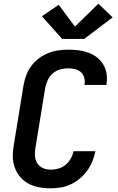

<svg xmlns="http://www.w3.org/2000/svg" viewBox="-20 -1012 640 1040"><path d="M255 8Q231 8 207.5 5Q184 2 162.5 -5Q141 -12 122 -24.5Q103 -37 89 -53.5Q75 -70 65.5 -90.5Q56 -111 52 -134Q48 -157 49.5 -180.5Q51 -204 55 -228L108 -553Q113 -580 123 -606.5Q133 -633 150.5 -656Q168 -679 191.5 -696.5Q215 -714 241.5 -724.5Q268 -735 295.5 -739Q323 -743 350 -743Q378 -743 405.5 -739.5Q433 -736 458 -727Q483 -718 504 -702Q525 -686 538.5 -664Q552 -642 557 -614.5Q562 -587 557 -559Q557 -557 556.5 -555.5Q556 -554 556 -552H437Q437 -553 437.5 -554Q438 -555 438 -555Q441 -574 436 -592Q431 -610 418 -621.5Q405 -633 387 -637.5Q369 -642 350 -642Q328 -642 306 -636Q284 -630 266.5 -615Q249 -600 239 -579Q229 -558 225 -536L172 -212Q168 -190 169.5 -167.5Q171 -145 182 -127.5Q193 -110 212.5 -101.5Q232 -93 255 -93Q275 -93 296.5 -99Q318 -105 335 -119Q352 -133 363 -152.5Q374 -172 378 -193H497Q491 -165 480.5 -138.5Q470 -112 453 -88.5Q436 -65 413 -45.5Q390 -26 363.5 -13.5Q337 -1 309.5 3.5Q282 8 255 8ZM317 -801 207 -924 298 -986 386 -868 513 -992 590 -918 436 -801Z"/></svg>

Font: Iosevka Curly Extended Oblique
Style: Bold
Weight: 700
Width: 7
Italic angle: -9°
Monospace: yes
Designer: Belleve Invis
Foundry: Belleve Invis
Version: Version 11.1.0; ttfautohint (v1.8.3)